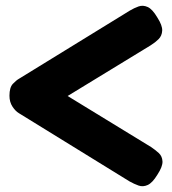

<svg xmlns="http://www.w3.org/2000/svg" viewBox="-20 -641 600 670"><path d="M432 -8 46 -246Q34 -253 23.5 -269Q13 -285 13 -307Q13 -336 25 -348.5Q37 -361 46 -366L433 -604Q448 -613 463.5 -618.5Q479 -624 495.5 -616.5Q512 -609 529 -580Q547 -552 546 -534Q545 -516 533.5 -504.5Q522 -493 506 -483L216 -306L507 -128Q522 -118 534 -107Q546 -96 547 -78Q548 -60 529 -31Q512 -3 495.5 4.5Q479 12 463.5 6.5Q448 1 432 -8Z"/></svg>

Font: Fredoka SemiBold
Style: Regular
Weight: 600
Designer: Ben Nathan
Foundry: Milena B. Brandão, Ben Nathan
Version: Version 2.001